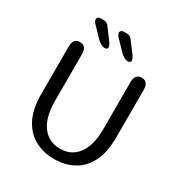

<svg xmlns="http://www.w3.org/2000/svg" viewBox="-186 -918 992 1057"><g transform="rotate(30 310.0 -389.0)"><path d="M310.5 10.5Q244 10.5 190 -17.8Q136 -46 103.8 -106.8Q71.5 -167.5 71.5 -265V-565Q71.5 -619 113.5 -619Q156 -619 156 -565V-270Q156 -165 197.5 -110Q239 -55 310.5 -55Q382.5 -55 423.2 -110Q464 -165 464 -270V-565Q464 -619 506.5 -619Q548.5 -619 548.5 -565V-265Q548.5 -167.5 516.8 -106.8Q485 -46 431.2 -17.8Q377.5 10.5 310.5 10.5ZM248.5 -658Q235 -658 222.5 -664.8Q210 -671.5 196 -685.5L137.5 -746.5Q130.5 -753.5 127.8 -759.8Q125 -766 125 -771.5Q125 -779.5 131.2 -784.2Q137.5 -789 147 -789H160Q178 -789 187.5 -782.8Q197 -776.5 208 -759.5L249 -704.5Q264.5 -682.5 264.5 -672.5Q264.5 -665.5 259.5 -661.8Q254.5 -658 248.5 -658ZM395.5 -658Q382.5 -658 370 -664.8Q357.5 -671.5 343.5 -685.5L285 -746.5Q272.5 -759.5 272.5 -771.5Q272.5 -779.5 279 -784.2Q285.5 -789 294.5 -789H307.5Q326 -789 335.2 -782.8Q344.5 -776.5 355.5 -759.5L397 -704.5Q404.5 -694 408 -686.2Q411.5 -678.5 411.5 -672.5Q411.5 -665.5 406.8 -661.8Q402 -658 395.5 -658Z"/></g></svg>

Font: Sono
Style: Regular
Weight: 400
Designer: Tyler Finck
Foundry: Tyler Finck
Version: Version 2.112